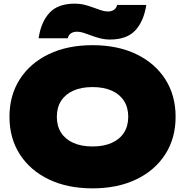

<svg xmlns="http://www.w3.org/2000/svg" viewBox="-20 -1016 1016 1054"><path d="M488 18Q351 18 248.5 -31Q146 -80 89 -168.5Q32 -257 32 -375Q32 -493 89 -581.5Q146 -670 248.5 -719Q351 -768 488 -768Q625 -768 727.5 -719Q830 -670 887 -581.5Q944 -493 944 -375Q944 -257 887 -168.5Q830 -80 727.5 -31Q625 18 488 18ZM488 -212Q549 -212 593 -231.5Q637 -251 660.5 -287.5Q684 -324 684 -375Q684 -426 660.5 -462.5Q637 -499 593 -518.5Q549 -538 488 -538Q427 -538 383 -518.5Q339 -499 315.5 -462.5Q292 -426 292 -375Q292 -324 315.5 -287.5Q339 -251 383 -231.5Q427 -212 488 -212ZM192 -806Q205 -895 251.5 -945.5Q298 -996 391 -996Q419 -996 444.5 -989.5Q470 -983 492.5 -974.5Q515 -966 535 -959.5Q555 -953 572 -953Q592 -953 605.5 -962Q619 -971 623 -989H783Q770 -901 723.5 -850Q677 -799 584 -799Q556 -799 530.5 -805.5Q505 -812 482.5 -820.5Q460 -829 440 -835.5Q420 -842 403 -842Q383 -842 369.5 -833Q356 -824 352 -806Z"/></svg>

Font: Unbounded Black
Style: Regular
Weight: 900
Designer: Luke Prowse, Jean-Baptiste Morizot, Fátima Lázaro, Florian Runge
Foundry: NaN
Version: Version 1.701;gftools[0.9.28.dev5+ged2979d]